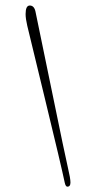

<svg xmlns="http://www.w3.org/2000/svg" viewBox="-20 -577 406 702"><path d="M73.6 -525.6Q73.6 -556.8 88.8 -556.8Q104.8 -556.8 109.6 -535.2Q114.4 -513.6 167.2 -256Q220 1.6 228.8 38.4Q237.6 75.2 237.6 90.4Q237.6 105.6 226.4 105.6Q220 105.6 216.8 91.2Q203.2 26.4 144.4 -215.6Q85.6 -457.6 79.6 -483.2Q73.6 -508.8 73.6 -525.6Z"/></svg>

Font: Rouge Script
Style: Regular
Weight: 400
Designer: Sabrina Mariela Lopez
Foundry: Typesenses
Version: Version 1.003